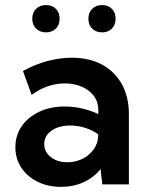

<svg xmlns="http://www.w3.org/2000/svg" viewBox="-20 -725 582 755"><path d="M486.8 0H382.3L375.5 -60.1Q348.6 -26.9 308.6 -8.5Q268.6 9.8 219.7 9.8Q168 9.8 127.4 -10.5Q86.9 -30.8 63.7 -65.9Q40.5 -101.1 40.5 -146Q40.5 -193.4 65.7 -229.2Q90.8 -265.1 134.5 -285.6Q178.2 -306.2 234.4 -306.2Q268.6 -306.2 303 -298.3Q337.4 -290.5 366.7 -276.4V-292Q366.7 -324.2 349.1 -347.7Q331.5 -371.1 301.8 -384Q272 -397 234.9 -397Q201.2 -397 167.5 -385.5Q133.8 -374 104.5 -351.6L70.3 -445.8Q117.2 -471.7 166.3 -484.9Q215.3 -498 262.2 -498Q331.1 -498 381.3 -470.9Q431.6 -443.8 459.2 -393.8Q486.8 -343.8 486.8 -275.9ZM244.6 -86.9Q276.4 -86.9 303.5 -100.1Q330.6 -113.3 347.9 -137Q365.2 -160.6 366.2 -191.4V-196.8Q343.3 -213.4 314.5 -222.4Q285.6 -231.4 256.3 -231.4Q211.4 -231.4 182.6 -211.2Q153.8 -190.9 153.8 -158.2Q153.8 -138.2 165.5 -121.8Q177.2 -105.5 198 -96.2Q218.8 -86.9 244.6 -86.9ZM381.3 -597.7Q357.4 -597.7 342.5 -612.5Q327.6 -627.4 327.6 -651.4Q327.6 -675.8 342.5 -690.4Q357.4 -705.1 381.3 -705.1Q405.3 -705.1 419.9 -690.4Q434.6 -675.8 434.6 -651.4Q434.6 -627.4 419.9 -612.5Q405.3 -597.7 381.3 -597.7ZM160.6 -597.7Q136.7 -597.7 121.8 -612.5Q106.9 -627.4 106.9 -651.4Q106.9 -675.8 121.8 -690.4Q136.7 -705.1 160.6 -705.1Q185.1 -705.1 199.7 -690.4Q214.4 -675.8 214.4 -651.4Q214.4 -627.4 199.7 -612.5Q185.1 -597.7 160.6 -597.7Z"/></svg>

Font: Kumbh Sans SemiBold
Style: Regular
Weight: 600
Version: Version 1.005